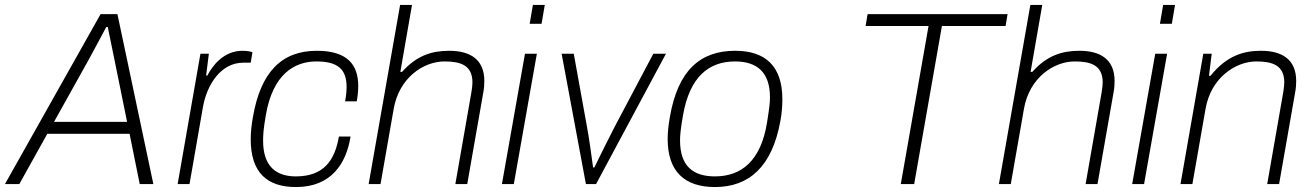

<svg xmlns="http://www.w3.org/2000/svg" viewBox="-40 -743 5296 775"><path d="M-20 0H38L151 -203H483L524 0H579L434 -686H366ZM178 -251 318 -502C333 -530 368 -594 389 -634H395C403 -594 416 -530 422 -502L473 -251Z M677 0H725L779 -310C795 -402 852 -490 942 -490H972L979 -532C973 -535 957 -538 939 -538C862 -538 817 -477 797 -438H792L803 -526H769Z M1155 12C1298 12 1358 -84 1375 -192H1328C1311 -93 1265 -31 1154 -31C1073 -31 1022 -73 1022 -175C1022 -197 1023 -221 1033 -278C1061 -443 1148 -495 1237 -495C1323 -495 1359 -464 1359 -392C1359 -375 1357 -355 1353 -334H1400C1404 -356 1406 -377 1406 -396C1406 -481 1363 -538 1239 -538C1095 -538 1012 -450 981 -271C975 -238 972 -208 972 -181C972 -46 1038 12 1155 12Z M1448 0H1496L1549 -303C1571 -430 1670 -495 1754 -495C1819 -495 1867 -480 1867 -410C1867 -399 1865 -385 1863 -372L1798 0H1846L1911 -371C1914 -387 1915 -402 1915 -416C1915 -504 1857 -538 1773 -538C1703 -538 1642 -519 1583 -453H1576L1623 -723H1575Z M2098 -647H2146L2159 -723H2111ZM1986 0H2034L2127 -526H2079Z M2325 0H2366L2648 -526H2597L2442 -233C2420 -191 2382 -114 2359 -67H2354C2348 -114 2337 -191 2329 -233L2276 -526H2227Z M2846 12C2984 12 3077 -71 3110 -255C3116 -287 3118 -316 3118 -342C3118 -476 3050 -538 2927 -538C2786 -538 2696 -458 2664 -271C2658 -238 2655 -208 2655 -182C2655 -50 2724 12 2846 12ZM2846 -31C2757 -31 2705 -73 2705 -176C2705 -197 2707 -221 2717 -278C2744 -433 2821 -495 2927 -495C3015 -495 3068 -452 3068 -350C3068 -328 3065 -304 3056 -248C3031 -93 2952 -31 2846 -31Z M3596 0H3650L3762 -638H4019L4027 -686H3462L3454 -638H3708Z M3992 0H4040L4093 -303C4115 -430 4214 -495 4298 -495C4363 -495 4411 -480 4411 -410C4411 -399 4409 -385 4407 -372L4342 0H4390L4455 -371C4458 -387 4459 -402 4459 -416C4459 -504 4401 -538 4317 -538C4247 -538 4186 -519 4127 -453H4120L4167 -723H4119Z M4642 -647H4690L4703 -723H4655ZM4530 0H4578L4671 -526H4623Z M4725 0H4773L4826 -303C4848 -431 4949 -495 5031 -495C5096 -495 5144 -480 5144 -410C5144 -400 5142 -386 5140 -372L5075 0H5123L5188 -371C5191 -387 5192 -402 5192 -416C5192 -504 5134 -538 5050 -538C4982 -538 4913 -520 4846 -437H4840L4851 -526H4817Z"/></svg>

Font: Archivo Thin
Style: Italic
Weight: 100
Italic angle: -10°
Designer: Hector Gatti
Foundry: Omnibus-Type
Version: Version 2.001